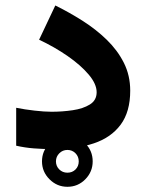

<svg xmlns="http://www.w3.org/2000/svg" viewBox="-20 -554 543 712"><path d="M135.7 44.4Q135.7 5.4 163.6 -22Q191.4 -49.3 230 -49.3Q269 -49.3 296.4 -22Q323.7 5.4 323.7 44.4Q323.7 83 296.4 110.8Q269 138.7 230 138.7Q191.4 138.7 163.6 110.8Q135.7 83 135.7 44.4ZM187.5 44.4Q187.5 62 199.7 74.2Q211.9 86.4 230 86.4Q248 86.4 260 74.5Q272 62.5 272 44.4Q272 26.4 259.8 14.2Q247.6 2 230 2Q212.4 2 200 14.4Q187.5 26.9 187.5 44.4ZM171.4 -139.6Q211.4 -139.6 249.8 -145.3Q288.1 -150.9 313.2 -166.5Q338.4 -182.1 338.4 -211.9Q338.4 -242.7 308.8 -277.6Q279.3 -312.5 230.7 -346.2Q182.1 -379.9 125 -406.7L185.1 -533.7Q236.8 -508.3 286.4 -476.8Q335.9 -445.3 375.7 -406.7Q415.5 -368.2 439.2 -321.3Q462.9 -274.4 462.9 -217.8Q462.9 -139.6 427.5 -91.8Q392.1 -43.9 328.1 -22.5Q264.2 -1 178.7 -1Q139.6 -1 106 -3.7Q72.3 -6.3 40 -13.7V-154.3Q71.8 -147.9 108.2 -143.8Q144.5 -139.6 171.4 -139.6Z"/></svg>

Font: Vazirmatn RD ExtraBold
Style: Regular
Weight: 800
Designer: Saber Rastikerdar
Foundry: Saber Rastikerdar
Version: Version 32.102